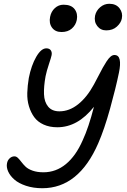

<svg xmlns="http://www.w3.org/2000/svg" viewBox="-20 -975 669 1012"><path d="M540 -814.9Q510.3 -814.9 492.7 -837.6Q475.1 -860.4 481 -892.1Q486.8 -918.9 508.1 -937Q529.3 -955.1 556.2 -955.1Q591.8 -955.1 610.1 -931.2Q628.4 -907.2 622.1 -877Q617.7 -854.5 595.9 -834.7Q574.2 -814.9 540 -814.9ZM304.2 -806.2Q271 -806.2 254.2 -829.3Q237.3 -852.5 244.1 -886.2Q249.5 -914.1 269 -932.1Q288.6 -950.2 314.9 -950.2Q355.5 -950.2 373.3 -926.8Q391.1 -903.3 384.8 -870.1Q379.4 -842.8 358.6 -824.5Q337.9 -806.2 304.2 -806.2ZM203.1 17.1Q155.8 17.1 116.9 4.2Q78.1 -8.8 55.7 -28.6Q33.2 -48.3 22.9 -71.3Q12.7 -94.2 17.1 -115.2Q20 -130.4 31 -140.6Q42 -150.9 56.2 -150.9Q65.9 -150.9 74.7 -142.3Q83.5 -133.8 92.8 -121.3Q102.1 -108.9 115 -96.4Q127.9 -84 152.1 -75.4Q176.3 -66.9 209 -66.9Q274.9 -66.9 327.4 -110.1Q379.9 -153.3 416 -235.8Q447.3 -303.2 475.1 -412.1Q390.1 -304.2 282.2 -304.2Q241.2 -304.2 210 -318.4Q178.7 -332.5 160.6 -357.2Q142.6 -381.8 132.6 -414.8Q122.6 -447.8 123.8 -485.6Q125 -523.4 131.8 -564Q145 -630.4 170.9 -675.3Q196.8 -720.2 224.1 -720.2Q240.7 -720.2 247.8 -709.7Q254.9 -699.2 252 -684.1Q250 -673.3 237.8 -636.7Q225.6 -600.1 220.2 -573.2Q210.4 -519.5 211.9 -478.5Q213.4 -437.5 233.9 -412.8Q254.4 -388.2 293 -388.2Q345.2 -388.2 391.8 -425.3Q438.5 -462.4 475.1 -529.8Q483.4 -544.9 498.3 -573.7Q513.2 -602.5 521.5 -617.7Q529.8 -632.8 541.5 -650.9Q553.2 -668.9 563.2 -677Q573.2 -685.1 583 -685.1Q605.5 -685.1 610.8 -660.6Q616.2 -636.2 606.9 -591.8Q590.3 -511.2 560.1 -402.1Q529.8 -293 498 -220.2Q395 17.1 203.1 17.1Z"/></svg>

Font: Shantell Sans Irregular Bouncy
Style: Italic
Weight: 400
Italic angle: -11.31°
Designer: Stephen Nixon, Anya Danilova, Shantell Martin
Foundry: Arrow Type
Version: Version 1.006;[9816181b4]